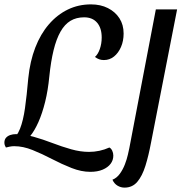

<svg xmlns="http://www.w3.org/2000/svg" viewBox="-77 -703 828 876"><path d="M22 -50 -29 -56Q0 -79 14.5 -116Q29 -153 37 -209.5Q45 -266 52 -346Q60 -424 84 -486Q108 -548 146 -592Q184 -636 232.5 -659.5Q281 -683 338 -683Q382 -683 415.5 -666Q449 -649 468 -619.5Q487 -590 487 -550Q487 -516 475 -488.5Q463 -461 443 -445Q423 -429 397 -429Q385 -429 375.5 -432.5Q366 -436 356 -443Q370 -455 378.5 -479.5Q387 -504 387 -532Q387 -575 366 -599.5Q345 -624 307 -624Q271 -624 244.5 -608Q218 -592 199 -558.5Q180 -525 167.5 -474Q155 -423 148 -354Q142 -291 129 -238.5Q116 -186 98.5 -146.5Q81 -107 61 -82.5Q41 -58 22 -50ZM335 81Q294 81 249.5 63.5Q205 46 160 22.5Q115 -1 71.5 -18.5Q28 -36 -12 -36Q-23 -36 -32.5 -34Q-42 -32 -50 -30Q-52 -33 -54.5 -39Q-57 -45 -57 -52Q-57 -66 -49.5 -74.5Q-42 -83 -30 -87Q-18 -91 -5 -91Q34 -91 76.5 -79Q119 -67 162 -50.5Q205 -34 247.5 -22Q290 -10 329 -10Q353 -10 376.5 -15Q400 -20 422 -30Q430 -26 435 -15.5Q440 -5 440 7Q440 28 427.5 44.5Q415 61 391.5 71Q368 81 335 81ZM491 153Q474 153 459 144Q444 135 436 117Q456 109 470 89.5Q484 70 493 46.5Q502 23 506.5 2.5Q511 -18 513 -27L634 -660H731L612 -52Q601 7 586.5 53.5Q572 100 549.5 126.5Q527 153 491 153Z"/></svg>

Font: Sansita Swashed Light Light
Style: Regular
Weight: 300
Version: Version 1.003